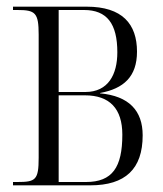

<svg xmlns="http://www.w3.org/2000/svg" viewBox="-20 -556 490 576"><path d="M19 0H251C356 0 408 -49 408 -150C408 -224 367 -268 280 -276V-277C351 -290 391 -326 391 -401C391 -484 347 -536 240 -536H19V-526H32C86 -526 96 -518 96 -452V-83C96 -16 87 -10 32 -10H19ZM236 -280H156V-526H232C301 -526 332 -485 332 -399C332 -333 305 -280 236 -280ZM238 -10H156V-270H235C309 -270 347 -230 347 -152C347 -54 317 -10 238 -10Z"/></svg>

Font: Noto Serif Display ExtraCondensed Light
Style: Regular
Weight: 300
Width: 2
Designer: Monotype Design Team
Foundry: Monotype Imaging Inc.
Version: Version 2.009